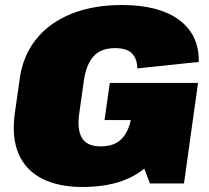

<svg xmlns="http://www.w3.org/2000/svg" viewBox="-20 -733 835 766"><path d="M309 13Q214 13 148.5 -20Q83 -53 54.5 -118.5Q26 -184 39 -280L59 -421Q72 -512 125 -577.5Q178 -643 265 -678Q352 -713 467 -713Q614 -713 694.5 -653.5Q775 -594 773 -486L528 -460Q527 -499 506.5 -520Q486 -541 439 -541Q382 -541 353 -508Q324 -475 315 -414L296 -279Q287 -218 306.5 -183.5Q326 -149 382 -149Q439 -149 468.5 -182.5Q498 -216 505 -274L657 -249Q646 -168 602.5 -109Q559 -50 486 -18.5Q413 13 309 13ZM497 -217 516 -347 583 -254H397L418 -402H770L714 -1H578Z"/></svg>

Font: Pathway Extreme 28pt Black
Style: Italic
Weight: 900
Italic angle: -8°
Designer: Eduardo Rodriguez Tunni
Foundry: Eduardo Rodriguez Tunni
Version: Version 1.001;gftools[0.9.26]